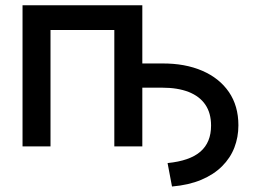

<svg xmlns="http://www.w3.org/2000/svg" viewBox="-20 -549 953 720"><path d="M625 150.4 608.4 62.5Q691.9 54.2 731.7 19.5Q771.5 -15.1 771.5 -78.1Q771.5 -125 750 -156.5Q728.5 -188 687.5 -204.1Q646.5 -220.2 588.4 -220.2H468.3V-311H588.4Q673.8 -311.5 738.3 -283.7Q802.7 -255.9 838.4 -203.9Q874 -151.9 874 -79.1Q874 -34.7 858.9 4.4Q843.8 43.5 812.7 74.5Q781.7 105.5 734.9 125.2Q688 145 625 150.4ZM513.7 -529.3V0H408.7V-436.5H169.4V0H64.5V-529.3Z"/></svg>

Font: Inter 24pt Medium
Style: Regular
Weight: 500
Designer: Rasmus Andersson
Foundry: rsms
Version: Version 4.001;git-66647c0bb